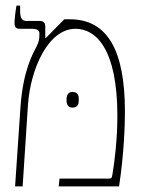

<svg xmlns="http://www.w3.org/2000/svg" viewBox="-20 -667 508 687"><path d="M34 0H61L80 -291C89 -422 153 -564 250 -564C323 -564 400 -493 400 -252C400 -170 390 -89 383 -47C380 -30 380 -28 368 -28H193L190 0H406C424 -118 427 -220 427 -268C427 -486 365 -598 230 -598H210L144 -531L142 -532V-571C142 -584 137 -592 123 -592H74C59 -592 52 -603 52 -627V-647H39C35 -625 32 -597 32 -585C32 -571 36 -564 51 -564H92C113 -564 121 -559 121 -547C121 -527 120 -519 111 -501C98 -475 62 -416 53 -280ZM218 -310C218 -295 222 -282 239 -282C259 -282 262 -295 262 -310C262 -325 259 -338 239 -338C223 -338 218 -325 218 -310Z"/></svg>

Font: Noto Serif Hebrew Condensed Thin
Style: Regular
Weight: 100
Width: 3
Designer: Monotype Design Team
Foundry: Monotype Imaging Inc.
Version: Version 2.004